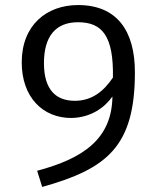

<svg xmlns="http://www.w3.org/2000/svg" viewBox="-20 -719 640 760"><path d="M289 -699C165 -699 66 -620 66 -472C66 -335 149 -251 264 -252C340 -254 394 -293 425 -337C423 -170 311 -92 127 -43L147 21C404 -51 514 -139 514 -433C514 -597 443 -699 289 -699ZM279 -320C201 -319 154 -364 154 -469C154 -575 200 -631 289 -631C385 -631 430 -576 427 -412C390 -357 344 -321 279 -320Z"/></svg>

Font: FiraMono Nerd Font
Style: Regular
Weight: 400
Designer: Carrois Corporate & Edenspiekermann AG
Foundry: Carrois Corporate GbR & Edenspiekermann AG
Version: Version 003.206;Nerd Fonts 3.3.0